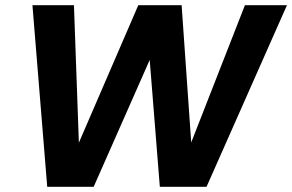

<svg xmlns="http://www.w3.org/2000/svg" viewBox="-20 -720 1126 740"><path d="M162 0 105 -700H265L284 -170L513 -700H680L717 -171L924 -700H1086L776 0H596L557 -489L341 0Z"/></svg>

Font: DM Sans 16pt Black
Style: Italic
Weight: 900
Italic angle: -10°
Version: Version 4.004;gftools[0.9.30]